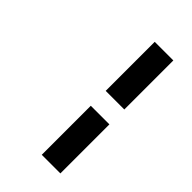

<svg xmlns="http://www.w3.org/2000/svg" viewBox="-291 -902 1203 1203"><g transform="rotate(45 310.0 -300.5)"><path d="M495.5 -366.5V-801H330.5V-366.5ZM495.5 200V-234.5H330.5V200Z"/></g></svg>

Font: Monaspace Neon ExtraBold
Style: Italic
Weight: 800
Italic angle: -11°
Designer: Riley Cran & the Lettermatic Team
Foundry: Lettermatic
Version: Version 1.200 (Monaspace Neon)